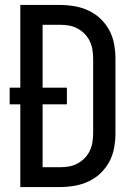

<svg xmlns="http://www.w3.org/2000/svg" viewBox="-20 -755 540 775"><path d="M222 0H62V-334H19V-401H62V-735H222Q251 -735 280.5 -730Q310 -725 337 -712.5Q364 -700 385.5 -679.5Q407 -659 421 -633Q435 -607 440.5 -577.5Q446 -548 446 -519V-216Q446 -187 440.5 -157.5Q435 -128 421 -102Q407 -76 385.5 -55.5Q364 -35 337 -22.5Q310 -10 280.5 -5Q251 0 222 0ZM152 -80H222Q240 -80 258 -83Q276 -86 292 -94.5Q308 -103 321 -116Q334 -129 342 -145.5Q350 -162 353 -180Q356 -198 356 -216V-519Q356 -537 353 -555Q350 -573 342 -589.5Q334 -606 321 -619Q308 -632 292 -640.5Q276 -649 258 -652Q240 -655 222 -655H152V-401H250V-334H152Z"/></svg>

Font: Iosevka Fixed Medium
Style: Regular
Weight: 500
Monospace: yes
Designer: Belleve Invis
Foundry: Belleve Invis
Version: Version 32.3.0